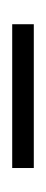

<svg xmlns="http://www.w3.org/2000/svg" viewBox="99 -386 75 313"><g transform="rotate(90 136.5 -229.5)"><path d="M19.5 -211.9V-247.1H253.9V-211.9Z"/></g></svg>

Font: Elaris
Style: Regular
Weight: 500
Version: Version 1.0